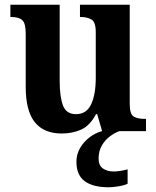

<svg xmlns="http://www.w3.org/2000/svg" viewBox="-20 -556 663 814"><path d="M242 10Q166 10 127.5 -38Q89 -86 89 -188V-414Q89 -457 74.5 -470.5Q60 -484 27 -484H24V-536H233V-213Q233 -146 247 -109Q261 -72 302 -72Q347 -72 366.5 -114Q386 -156 386 -226V-419Q386 -463 367.5 -473.5Q349 -484 322 -484H319V-536H530V-115Q530 -71 547.5 -61.5Q565 -52 592 -52H599V0H413L392 -72H387Q361 -23 324 -6.5Q287 10 242 10ZM442 238Q374 238 339 212Q304 186 304 130Q304 98 319.5 71.5Q335 45 360 26Q385 7 412 0H486Q466 7 445.5 22.5Q425 38 411.5 61.5Q398 85 398 117Q398 145 416 158Q434 171 462 171Q487 171 521 162V223Q507 230 482 234Q457 238 442 238Z"/></svg>

Font: Noto Serif Tamil SemiCondensed
Style: Bold Italic
Weight: 700
Width: 4
Italic angle: -12°
Designer: Indian Type Foundry, Tom Grace, and the Monotype Design Team
Foundry: Monotype Imaging Inc.
Version: Version 2.003; ttfautohint (v1.8.4.7-5d5b)